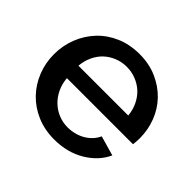

<svg xmlns="http://www.w3.org/2000/svg" viewBox="-133 -691 861 861"><g transform="rotate(45 297.5 -261.0)"><path d="M303 10Q242 10 192 -11.5Q142 -33 106.5 -70Q71 -107 51.5 -156Q32 -205 32 -260Q32 -315 51.5 -364.5Q71 -414 106.5 -451.5Q142 -489 192 -510.5Q242 -532 304 -532Q365 -532 414.5 -510Q464 -488 499 -451.5Q534 -415 552.5 -366.5Q571 -318 571 -265Q571 -253 570 -242.5Q569 -232 568 -225H149Q152 -190 165.5 -162Q179 -134 200.5 -113.5Q222 -93 249.5 -82Q277 -71 307 -71Q329 -71 350.5 -76.5Q372 -82 390 -92.5Q408 -103 422 -118Q436 -133 444 -151L538 -124Q511 -65 448.5 -27.5Q386 10 303 10ZM462 -301Q459 -334 445.5 -362Q432 -390 411 -409.5Q390 -429 362 -440Q334 -451 303 -451Q272 -451 244.5 -440Q217 -429 196 -409.5Q175 -390 162 -362Q149 -334 146 -301Z"/></g></svg>

Font: Oxford Sans SemiBold
Style: Regular
Weight: 600
Designer: Matt McInerney, Pablo Impallari, Rodrigo Fuenzalida
Foundry: Matt McInerney, Pablo Impallari, Rodrigo Fuenzalida
Version: Version 3.000g; ttfautohint (v1.5) -l 8 -r 28 -G 28 -x 14 -D